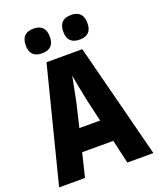

<svg xmlns="http://www.w3.org/2000/svg" viewBox="-166 -1029 933 1129"><g transform="rotate(-20 300.0 -464.5)"><path d="M432 0H595L411 -717H187L5 0H167L203 -148H398ZM269 -425Q276 -460 286 -509Q296 -558 302 -591Q307 -559 317 -509.5Q327 -460 334 -425L366 -287H236ZM417 -775Q492 -775 492 -851Q492 -929 417 -929Q341 -929 341 -851Q341 -775 417 -775ZM181 -775Q257 -775 257 -851Q257 -929 181 -929Q106 -929 106 -851Q106 -775 181 -775Z"/></g></svg>

Font: Noto Sans Mono Extra
Style: Regular
Weight: 800
Designer: Monotype Design Team
Foundry: Monotype Imaging Inc.
Version: Version 1.900